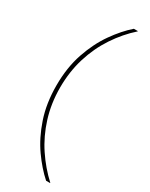

<svg xmlns="http://www.w3.org/2000/svg" viewBox="-244 -856 816 1046"><g transform="rotate(30 163.5 -333.0)"><path d="M259 145Q207 99 158.5 30.5Q110 -38 79 -129.5Q48 -221 48 -333Q48 -446 79 -537Q110 -628 158.5 -697Q207 -766 259 -811H284V-809Q222 -754 173.5 -681Q125 -608 98 -520.5Q71 -433 71 -333Q71 -234 98.5 -146Q126 -58 174.5 14.5Q223 87 284 143V145Z"/></g></svg>

Font: DM Sans 16pt Thin
Style: Regular
Weight: 250
Version: Version 4.004;gftools[0.9.30]